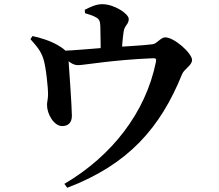

<svg xmlns="http://www.w3.org/2000/svg" viewBox="-20 -825 1040 913"><path d="M286.1 49.3 299.7 67.9C590.3 -42.5 743 -217.7 845.5 -471.6C855.9 -497.9 893.2 -513.7 893.2 -539.6C893.2 -571.8 808.9 -647.4 765.6 -647.4C744.3 -647.4 726.9 -617.4 706.2 -614.7C658.2 -608.2 571.9 -604.7 506 -599.7C442.8 -595.8 343.4 -585.6 264.3 -582.7L263.9 -565.7C307.9 -531.9 324.6 -515.2 351.3 -515.2C380.6 -515.2 511.5 -540 706.7 -548C721.9 -548.7 724.6 -545.3 720.9 -527.9C672.5 -292.5 515.3 -85.4 286.1 49.3ZM276.5 -225.5C304.3 -225.8 322.1 -241.8 321.8 -274.9C321.8 -313.9 308.8 -497.8 305.6 -541.9C302.8 -576.5 294.9 -586.3 256.1 -609.4C222 -629.7 173.1 -645.7 134.2 -653.6L124.9 -638.5C151.1 -609.1 172.4 -586.4 185.5 -547.7C198 -512.1 209.6 -405.6 208.4 -370.7C207.7 -351.5 202.7 -335 203.7 -323.7C203.9 -284.1 235.5 -225 276.5 -225.5ZM458.8 -556.9 558.9 -559.1C558.9 -589.1 563.1 -645.1 568 -675.1C572.7 -705.8 592.2 -708.4 592.2 -734.9C592.2 -758.7 524.6 -805.1 466.3 -805.1C434.7 -805.1 407.3 -790.4 383.1 -778.5L384.1 -762.4C404.1 -756.3 423.4 -750.6 438.3 -741.5C454.3 -732.1 456.1 -720.8 457.1 -699.1C458.8 -656 458.8 -571.9 458.8 -556.9Z"/></svg>

Font: Source Han Serif CN VF
Style: Regular
Weight: 250
Designer: Ryoko NISHIZUKA 西塚涼子 (kana & ideographs); Frank Grießhammer (Latin, Greek & Cyrillic); Wenlong ZHANG 张文龙 (bopomofo); San
Foundry: Adobe
Version: Version 2.002;hotconv 1.1.0;makeotfexe 2.6.0